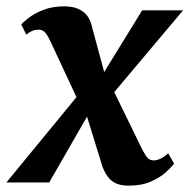

<svg xmlns="http://www.w3.org/2000/svg" viewBox="-49 -575 597 605"><path d="M356 10Q333.5 10 318 3.5Q302.5 -3 291.8 -16.8Q281 -30.5 273.5 -51L209 -260L250.5 -251.5L106 0H-29L224.5 -308.5L212.5 -225L110 -444.5Q103.5 -459.5 94.8 -470.5Q86 -481.5 73.5 -481.5Q60.5 -481.5 51.5 -477.2Q42.5 -473 34 -466L18 -497.5Q24 -505.5 42 -519.2Q60 -533 88.2 -544Q116.5 -555 153.5 -555Q177 -555 194 -548.5Q211 -542 222.5 -529.2Q234 -516.5 239 -497.5L292.5 -299L252.5 -304.5L399 -542.5H528L277.5 -245L289.5 -329L393.5 -115.5Q402.5 -96.5 411.5 -83Q420.5 -69.5 435 -69.5Q444 -69.5 454.8 -74Q465.5 -78.5 481 -92L499.5 -59.5Q492.5 -49.5 474.5 -33Q456.5 -16.5 427.2 -3.2Q398 10 356 10Z"/></svg>

Font: Merriweather 48pt
Style: Bold Italic
Weight: 700
Italic angle: -7.8°
Version: Version 2.101